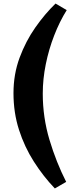

<svg xmlns="http://www.w3.org/2000/svg" viewBox="-20 -848 430 1082"><path d="M289 214Q224 146 171 63Q118 -20 87 -116.5Q56 -213 56 -323Q56 -430 90.5 -523Q125 -616 179 -693Q233 -770 293 -828L356 -791Q316 -727 285.5 -648.5Q255 -570 238 -486Q221 -402 221 -321Q221 -186 259 -59.5Q297 67 353 177Z"/></svg>

Font: Literata 7pt
Style: Bold
Weight: 700
Designer: Latin by Veronika Burian and Jose Scaglione. Greek by Irene Vlachou. Cyrillic by Vera Evstafieva.
Foundry: TypeTogether
Version: Version 3.002